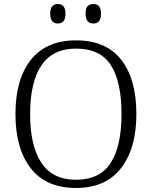

<svg xmlns="http://www.w3.org/2000/svg" viewBox="-20 -926 757 956"><path d="M57 -359Q57 -532 134 -628.5Q211 -725 359 -725Q508 -725 583.5 -628.5Q659 -532 659 -358Q659 -187 582.5 -88.5Q506 10 358 10Q210 10 133.5 -87.5Q57 -185 57 -359ZM585 -358Q585 -519 532 -601.5Q479 -684 359 -684Q242 -684 186 -600Q130 -516 130 -358Q130 -200 186 -115.5Q242 -31 358 -31Q477 -31 531 -114.5Q585 -198 585 -358ZM230 -858Q230 -906 268 -906Q306 -906 306 -858Q306 -809 268 -809Q230 -809 230 -858ZM406 -858Q406 -884 416 -895Q426 -906 445 -906Q483 -906 483 -858Q483 -809 445 -809Q406 -809 406 -858Z"/></svg>

Font: Noto Serif Light
Style: Regular
Weight: 300
Designer: Monotype Design Team
Foundry: Monotype Imaging Inc.
Version: Version 1.001